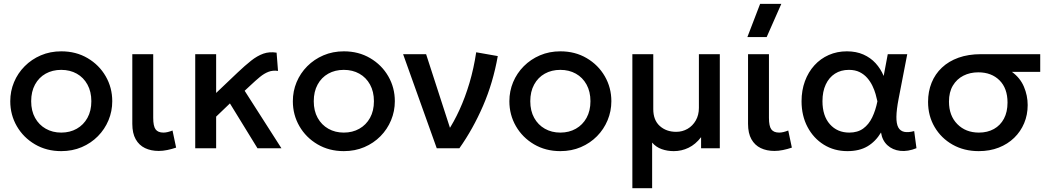

<svg xmlns="http://www.w3.org/2000/svg" viewBox="-20 -780 5518 1010"><path d="M302 15Q224.5 15 163.8 -20.8Q103 -56.5 68.5 -116.2Q34 -176 34 -247.5Q34 -300.5 53.8 -347.8Q73.5 -395 109.8 -431.5Q146 -468 195 -489Q244 -510 302.5 -510Q380 -510 440.8 -474.2Q501.5 -438.5 536 -378.8Q570.5 -319 570.5 -247.5Q570.5 -195 550.8 -147.5Q531 -100 495 -63.5Q459 -27 410 -6Q361 15 302 15ZM302 -82.5Q348 -82.5 383.8 -102.8Q419.5 -123 440 -160Q460.5 -197 460.5 -247.5Q460.5 -298 440 -335.2Q419.5 -372.5 383.8 -392.5Q348 -412.5 302 -412.5Q256 -412.5 220.2 -392.5Q184.5 -372.5 164.2 -335.2Q144 -298 144 -247.5Q144 -197 164.5 -160Q185 -123 220.8 -102.8Q256.5 -82.5 302 -82.5Z M815 14Q774 14 742.8 -1Q711.5 -16 693.8 -47.5Q676 -79 676 -128.5V-495H786V-160Q786 -116.5 798.5 -99.5Q811 -82.5 840 -82.5Q850.5 -82.5 862.8 -85.5Q875 -88.5 887.5 -93.5L906.5 -3.5Q883 4.5 859.8 9.2Q836.5 14 815 14Z M1007 0V-495H1117V-291L1230 -398.5Q1268.5 -435 1301 -460.8Q1333.5 -486.5 1365.5 -497.8Q1397.5 -509 1435 -503L1442.5 -407Q1415 -411 1392.2 -402.2Q1369.5 -393.5 1346.8 -374.8Q1324 -356 1296 -329.5L1267 -302.5L1460.5 0H1334.5L1189.5 -236L1117 -166.5V0Z M1788.5 15Q1711 15 1650.2 -20.8Q1589.5 -56.5 1555 -116.2Q1520.5 -176 1520.5 -247.5Q1520.5 -300.5 1540.2 -347.8Q1560 -395 1596.2 -431.5Q1632.5 -468 1681.5 -489Q1730.5 -510 1789 -510Q1866.5 -510 1927.2 -474.2Q1988 -438.5 2022.5 -378.8Q2057 -319 2057 -247.5Q2057 -195 2037.2 -147.5Q2017.5 -100 1981.5 -63.5Q1945.5 -27 1896.5 -6Q1847.5 15 1788.5 15ZM1788.5 -82.5Q1834.5 -82.5 1870.2 -102.8Q1906 -123 1926.5 -160Q1947 -197 1947 -247.5Q1947 -298 1926.5 -335.2Q1906 -372.5 1870.2 -392.5Q1834.5 -412.5 1788.5 -412.5Q1742.5 -412.5 1706.8 -392.5Q1671 -372.5 1650.8 -335.2Q1630.5 -298 1630.5 -247.5Q1630.5 -197 1651 -160Q1671.5 -123 1707.2 -102.8Q1743 -82.5 1788.5 -82.5Z M2277.5 0 2100.5 -495H2221.5L2361 -64.5L2334 -87.5Q2367.5 -137.5 2397.2 -202.5Q2427 -267.5 2449.8 -344.2Q2472.5 -421 2485 -505L2598.5 -485Q2574 -345.5 2521 -223.2Q2468 -101 2396.5 0Z M2927.5 15Q2850 15 2789.2 -20.8Q2728.5 -56.5 2694 -116.2Q2659.5 -176 2659.5 -247.5Q2659.5 -300.5 2679.2 -347.8Q2699 -395 2735.2 -431.5Q2771.5 -468 2820.5 -489Q2869.5 -510 2928 -510Q3005.5 -510 3066.2 -474.2Q3127 -438.5 3161.5 -378.8Q3196 -319 3196 -247.5Q3196 -195 3176.2 -147.5Q3156.5 -100 3120.5 -63.5Q3084.5 -27 3035.5 -6Q2986.5 15 2927.5 15ZM2927.5 -82.5Q2973.5 -82.5 3009.2 -102.8Q3045 -123 3065.5 -160Q3086 -197 3086 -247.5Q3086 -298 3065.5 -335.2Q3045 -372.5 3009.2 -392.5Q2973.5 -412.5 2927.5 -412.5Q2881.5 -412.5 2845.8 -392.5Q2810 -372.5 2789.8 -335.2Q2769.5 -298 2769.5 -247.5Q2769.5 -197 2790 -160Q2810.5 -123 2846.2 -102.8Q2882 -82.5 2927.5 -82.5Z M3306.5 210V-495H3416.5V-206Q3416.5 -148 3450.8 -117.2Q3485 -86.5 3537 -86.5Q3569.5 -86.5 3596.8 -102.2Q3624 -118 3640.2 -146.5Q3656.5 -175 3656.5 -212.5V-495H3766.5V0H3668V-58.5Q3639 -20.5 3602.2 -2.8Q3565.5 15 3524.5 15Q3490.5 15 3460.8 4.5Q3431 -6 3410.5 -30V210Z M4054 14Q4013 14 3981.8 -1Q3950.5 -16 3932.8 -47.5Q3915 -79 3915 -128.5V-495H4025V-160Q4025 -116.5 4037.5 -99.5Q4050 -82.5 4079 -82.5Q4089.5 -82.5 4101.8 -85.5Q4114 -88.5 4126.5 -93.5L4145.5 -3.5Q4122 4.5 4098.8 9.2Q4075.5 14 4054 14ZM3911.5 -585 3978.5 -759.5H4090L4013 -585Z M4438 15Q4368 15 4313.5 -19Q4259 -53 4227.8 -112.2Q4196.5 -171.5 4196.5 -247.5Q4196.5 -304.5 4214.2 -352.8Q4232 -401 4264 -436.2Q4296 -471.5 4339.8 -490.8Q4383.5 -510 4435 -510Q4484 -510 4521.8 -493.2Q4559.5 -476.5 4586 -447.5Q4612.5 -418.5 4628.5 -380.5L4650 -495H4752.5L4707 -260Q4696 -203 4695.5 -166Q4695 -129 4705.2 -110Q4715.5 -91 4736.5 -86.5Q4757.5 -82 4789 -90.5L4801 -0.5Q4755.5 18 4715.5 13.5Q4675.5 9 4648.2 -16Q4621 -41 4614.5 -83Q4586 -35.5 4543.2 -10.2Q4500.5 15 4438 15ZM4447.5 -82.5Q4491.5 -82.5 4520.8 -103.8Q4550 -125 4568 -162.2Q4586 -199.5 4595.5 -247Q4592 -263.5 4586 -285Q4580 -306.5 4569.2 -328.8Q4558.5 -351 4542 -370Q4525.5 -389 4501.8 -400.8Q4478 -412.5 4445.5 -412.5Q4403.5 -412.5 4372.2 -392.5Q4341 -372.5 4323.8 -335.5Q4306.5 -298.5 4306.5 -248Q4306.5 -170.5 4345.5 -126.5Q4384.5 -82.5 4447.5 -82.5Z M5128.5 15Q5051.5 15 4991.2 -19Q4931 -53 4896.5 -111.8Q4862 -170.5 4862 -244Q4862 -298.5 4880.5 -344.5Q4899 -390.5 4934.8 -424.2Q4970.5 -458 5022.2 -476.5Q5074 -495 5140 -495H5452V-402H5303Q5346.5 -370.5 5366.2 -324Q5386 -277.5 5386 -227.5Q5386 -176 5367.5 -132Q5349 -88 5315 -55Q5281 -22 5233.8 -3.5Q5186.5 15 5128.5 15ZM5129.5 -82.5Q5174.5 -82.5 5208.5 -101.5Q5242.5 -120.5 5261.2 -155.8Q5280 -191 5280 -240.5Q5280 -315.5 5237.8 -357.5Q5195.5 -399.5 5126.5 -399.5Q5082.5 -399.5 5047.8 -381.8Q5013 -364 4992.5 -329.8Q4972 -295.5 4972 -245.5Q4972 -171.5 5016 -127Q5060 -82.5 5129.5 -82.5Z"/></svg>

Font: Geologica Cursive
Style: Regular
Weight: 400
Designer: Sindre Bremnes, Frode Helland
Foundry: Monokrom Skriftforlag AS
Version: Version 1.010;gftools[0.9.28]